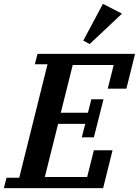

<svg xmlns="http://www.w3.org/2000/svg" viewBox="-50 -978 722 998"><path d="M-16 -54H50L197 -644H131L145 -698H652L607 -517H510L541 -640H328L266 -392H407L425 -462H488L438 -264H375L393 -334H252L183 -58H403L438 -197H535L486 0H-30ZM383 -767 485 -958 584 -907 416 -749Z"/></svg>

Font: IBM Plex Serif SemiBold
Style: Italic
Weight: 600
Italic angle: -14°
Designer: Mike Abbink, Paul van der Laan, Pieter van Rosmalen
Foundry: Bold Monday
Version: Version 2.5